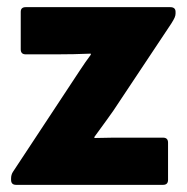

<svg xmlns="http://www.w3.org/2000/svg" viewBox="-20 -517 524 537"><path d="M25 0Q11 0 11 -14V-18Q11 -28 16 -36L171 -271Q187 -295 203 -319.5Q219 -344 234 -364V-367Q209 -366 186 -365.5Q163 -365 138 -365H52Q38 -365 38 -379V-484Q38 -497 52 -497H456Q471 -497 471 -484V-479Q471 -474 468.5 -468Q466 -462 459 -451L314 -233Q298 -208 280 -183.5Q262 -159 244 -134V-131Q275 -132 297 -132Q319 -132 346 -132H436Q450 -132 450 -118V-14Q450 0 436 0Z"/></svg>

Font: Sofia Sans Black
Style: Regular
Weight: 900
Designer: Botio Nikoltchev, Ani Petrova
Foundry: lettersoup
Version: Version 4.100; ttfautohint (v1.8.3)